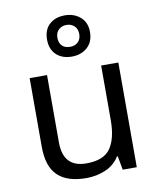

<svg xmlns="http://www.w3.org/2000/svg" viewBox="-90 -888 799 968"><g transform="rotate(-10 309.0 -403.5)"><path d="M533 -536V0H461L448 -71H444Q418 -29 372 -9.5Q326 10 274 10Q177 10 128 -36.5Q79 -83 79 -185V-536H168V-191Q168 -63 287 -63Q376 -63 410.5 -113Q445 -163 445 -257V-536ZM308 -606Q259 -606 229 -634Q199 -662 199 -712Q199 -762 229 -789.5Q259 -817 308 -817Q355 -817 387 -789.5Q419 -762 419 -713Q419 -662 387.5 -634Q356 -606 308 -606ZM308 -656Q333 -656 348.5 -671Q364 -686 364 -712Q364 -738 348 -753Q332 -768 308 -768Q284 -768 268 -753Q252 -738 252 -712Q252 -686 266.5 -671Q281 -656 308 -656Z"/></g></svg>

Font: Noto Sans Saurashtra
Style: Regular
Weight: 400
Designer: Monotype Design Team
Foundry: Monotype Imaging Inc.
Version: Version 2.001; ttfautohint (v1.8.4.7-5d5b)